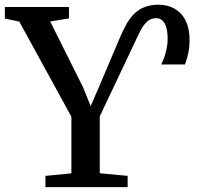

<svg xmlns="http://www.w3.org/2000/svg" viewBox="-34 -772 833 792"><path d="M153.5 0V-46.5L260.5 -57V-290.5L45.5 -683L-14 -695.5V-743H250.5V-696L173 -683.5L308.5 -412L340 -334.5L373.5 -411.5L458.5 -612Q473.5 -648 488.8 -674.5Q504 -701 522.5 -718Q541 -735 565 -743.8Q589 -752.5 621 -752.5Q648 -752.5 671.2 -743.2Q694.5 -734 711.8 -716Q729 -698 738.5 -670.8Q748 -643.5 748 -608Q748 -588.5 745.8 -571.5Q743.5 -554.5 739.2 -538.5Q735 -522.5 729 -506H631Q643.5 -530.5 650.5 -559Q657.5 -587.5 657.5 -610.5Q657.5 -640.5 651.8 -659.5Q646 -678.5 635.2 -687.8Q624.5 -697 610 -697Q587.5 -697 572 -682.2Q556.5 -667.5 544.8 -644.5Q533 -621.5 521.5 -596L377.5 -292V-57.5L492.5 -46.5V0Z"/></svg>

Font: Merriweather 36pt Medium
Style: Regular
Weight: 500
Version: Version 2.100